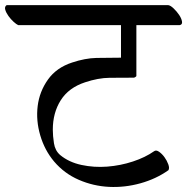

<svg xmlns="http://www.w3.org/2000/svg" viewBox="-49 -707 731 749"><path d="M22 -609Q15 -612 4 -622Q-7 -632 -16 -644.5Q-25 -657 -28.5 -669Q-32 -681 -23 -687H607Q616 -686 628.5 -674Q641 -662 650 -648.5Q659 -635 661 -623Q663 -611 652 -609H483V-607V-410Q480 -406 474 -404Q422 -404 378 -403.5Q334 -403 283 -386Q219 -365 188 -316Q157 -267 157 -201Q157 -177 161.5 -148Q166 -119 186 -102Q220 -74 269 -63.5Q318 -53 369.5 -57Q421 -61 469.5 -77Q518 -93 552 -117Q560 -123 571.5 -115Q583 -107 592.5 -94Q602 -81 607.5 -66Q613 -51 608 -43Q560 -9 499 8Q438 25 376.5 22Q315 19 258.5 -5.5Q202 -30 162 -77Q125 -121 108 -179Q91 -237 98 -293.5Q105 -350 138 -396.5Q171 -443 232 -463Q283 -480 327 -481Q371 -482 423 -482V-609Z"/></svg>

Font: Asar
Style: Regular
Weight: 400
Designer: Eben Sorkin
Foundry: Eben Sorkin, Pria Ravichandran
Version: Version 1.003; ttfautohint (v1.3) -l 8 -r 50 -G 0 -x 0 -H 45